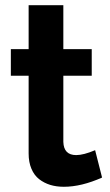

<svg xmlns="http://www.w3.org/2000/svg" viewBox="-20 -714 424 743"><path d="M375 -26.9Q294.9 8.8 227.1 8.8Q198.2 8.8 174.3 1.5Q150.4 -5.9 131.3 -20.8Q112.3 -35.6 101.6 -61Q90.8 -86.4 90.8 -120.1V-420.9H22V-523.9H90.8V-693.8H225.1V-523.9H335V-420.9H225.1V-165Q226.6 -113.8 274.9 -113.8Q303.2 -113.8 348.1 -132.8Z"/></svg>

Font: Rawline
Style: Bold
Weight: 700
Designer: Matt McInerney, Pablo Impallari, Rodrigo Fuenzalida
Foundry: Matt McInerney, Pablo Impallari, Rodrigo Fuenzalida
Version: Version 4.020;PS 004.020;hotconv 1.0.88;makeotf.lib2.5.64775